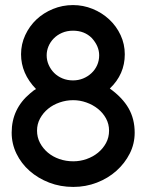

<svg xmlns="http://www.w3.org/2000/svg" viewBox="-20 -735 577 757"><path d="M342 -585Q313 -614 268 -614Q244 -614 224.5 -605.5Q205 -597 191.5 -583Q178 -569 171 -552Q164 -535 164 -517Q164 -497 172 -479Q180 -461 193.5 -447.5Q207 -434 226 -426Q245 -418 268 -418Q289 -418 307.5 -425.5Q326 -433 340.5 -446.5Q355 -460 363 -478Q371 -496 371 -517Q371 -553 342 -585ZM268 -340Q241 -340 215 -331Q189 -322 169.5 -306Q150 -290 138 -268Q126 -246 126 -220Q126 -194 137.5 -172Q149 -150 168.5 -133.5Q188 -117 214 -108Q240 -99 269 -99Q296 -99 321.5 -108Q347 -117 366.5 -133Q386 -149 398 -171Q410 -193 410 -220Q410 -246 398 -268Q386 -290 366 -306Q346 -322 320.5 -331Q295 -340 269 -340ZM268 -715Q308 -715 345 -700Q382 -685 410.5 -658.5Q439 -632 455.5 -596.5Q472 -561 472 -521Q472 -442 413 -386Q463 -350 487 -308Q511 -266 511 -212Q511 -168 491.5 -129.5Q472 -91 439 -61.5Q406 -32 362 -15Q318 2 269 2Q218 2 174 -15Q130 -32 97 -61Q64 -90 45 -129Q26 -168 26 -212Q26 -306 99 -367Q115 -381 122 -384Q63 -445 63 -521Q63 -561 79.5 -596.5Q96 -632 123.5 -658Q151 -684 188.5 -699.5Q226 -715 268 -715Z"/></svg>

Font: Fundamental  Brigade
Style: Regular
Weight: 400
Designer: Peter Wiegel, original typeface by Arno Drescher 1935
Foundry: Peter Wiegel
Version: Version 0.000 2012 initial release